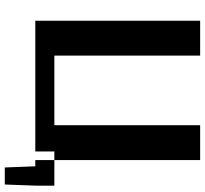

<svg xmlns="http://www.w3.org/2000/svg" viewBox="-48 -710 890 835"><g transform="rotate(90 397.5 -292.0)"><path d="M69.7 -716.9V0H675.6V-716.9H524V-82.9H221.2V-716.9ZM786.9 0H638.1V-82.9H786.9ZM702.7 0H786.9L781.9 132.7H707.8Z"/></g></svg>

Font: Russolo 10pt ExtraLight
Style: Regular
Weight: 200
Designer: Micah Stupak-Hahn
Version: Version 1.000